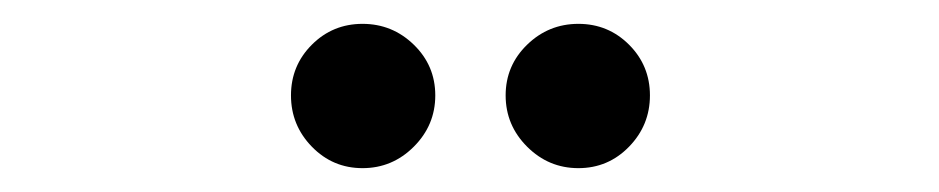

<svg xmlns="http://www.w3.org/2000/svg" viewBox="-20 -661 787 161"><path d="M422 -538Q404 -556 404 -581Q404 -606 422 -623.5Q440 -641 465 -641Q490 -641 507.5 -623.5Q525 -606 525 -581Q525 -556 507.5 -538Q490 -520 465 -520Q440 -520 422 -538ZM241.5 -538Q224 -556 224 -581Q224 -606 241.5 -623.5Q259 -641 284 -641Q309 -641 327 -623.5Q345 -606 345 -581Q345 -556 327 -538Q309 -520 284 -520Q259 -520 241.5 -538Z"/></svg>

Font: Elsie Swash Caps Black
Style: Regular
Weight: 900
Designer: Alejandro Inler
Foundry: Alejandro Inler
Version: 1.001